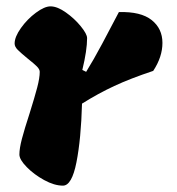

<svg xmlns="http://www.w3.org/2000/svg" viewBox="-20 -584 557 604"><path d="M41 -98Q41 -117 49 -147.5Q57 -178 73 -227Q89 -278 97 -308.5Q105 -339 105 -358Q105 -366 96 -375Q87 -384 68 -399Q46 -417 36 -427Q26 -437 26 -447Q26 -468 46 -496Q66 -524 93 -544Q120 -564 139 -564Q160 -564 187 -545Q214 -526 234 -501.5Q254 -477 254 -464Q254 -426 239 -364L251 -358Q274 -395 301.5 -446.5Q329 -498 335 -510L354 -546Q423 -548 457 -521Q491 -494 491 -449Q491 -405 462 -361Q390 -337 339.5 -313.5Q289 -290 238 -258Q235 -147 220.5 -73.5Q206 0 178 0Q151 0 119 -17.5Q87 -35 64 -58.5Q41 -82 41 -98Z"/></svg>

Font: Mogra
Style: Regular
Weight: 400
Designer: Lipi Raval
Foundry: Lipi Raval
Version: Version 1.002;PS 1.002;hotconv 1.0.88;makeotf.lib2.5.647800;